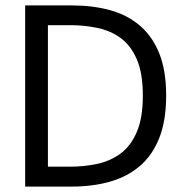

<svg xmlns="http://www.w3.org/2000/svg" viewBox="-20 -688 672 708"><path d="M72.8 0V-668H245.8Q321.1 -668 384.8 -650.8Q448.4 -633.6 494.9 -594.3Q541.4 -555.1 567.1 -491.7Q592.7 -428.3 592.7 -335.4Q592.7 -243 567.1 -178.7Q541.4 -114.3 494.9 -75.1Q448.4 -35.9 384.8 -17.9Q321.1 0 245.8 0ZM156.7 -73.4H238.9Q290 -73.4 338.1 -83.6Q386.2 -93.8 423.9 -121.4Q461.6 -148.9 484.1 -200.5Q506.7 -252 506.7 -335.4Q506.7 -418.8 484.1 -470.2Q461.6 -521.5 423.9 -548.5Q386.2 -575.5 338.1 -585.3Q290 -595.2 238.9 -595.2H156.7Z"/></svg>

Font: Atkinson Hyperlegible Mono ExtraLight
Style: Regular
Weight: 200
Monospace: yes
Designer: Elliott Scott, Megan Eiswerth, Linus Boman, Theodore Petrosky, Letters from Sweden
Foundry: Applied Design Works, Letters from Sweden
Version: Version 2.001